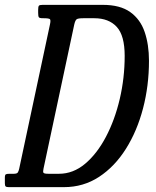

<svg xmlns="http://www.w3.org/2000/svg" viewBox="-60 -770 642 790"><path d="M-40 -16V-39Q-40 -51 -35.5 -53Q-31 -55 -19 -55H-3Q10 -55 13.5 -60.8Q17 -66.5 19 -76L145.5 -669Q149.5 -687 145.5 -691Q141.5 -695 119 -695H116Q102 -695 99.5 -699.5Q97 -704 97 -718V-729Q97 -742 99.8 -746Q102.5 -750 115 -750H363Q434.5 -750 476 -720.2Q517.5 -690.5 535.2 -638.5Q553 -586.5 553 -520Q553 -417.5 528.5 -324Q504 -230.5 458 -157.5Q412 -84.5 347.5 -42.2Q283 0 203 0H-24Q-33.5 0 -36.8 -3Q-40 -6 -40 -16ZM139 -55H183Q241 -55 290 -96Q339 -137 375.8 -206.8Q412.5 -276.5 432.8 -363Q453 -449.5 453 -540Q453 -624 420.2 -659.5Q387.5 -695 328 -695H283Q261.5 -695 255.5 -690.8Q249.5 -686.5 245.5 -669L119 -76Q116 -63 119 -59Q122 -55 139 -55Z"/></svg>

Font: Besley* Condensed
Style: Italic
Weight: 400
Width: 3
Italic angle: -13°
Designer: Owen Earl
Foundry: indestructible type*
Version: Version 3.000; ttfautohint (v1.8.3)